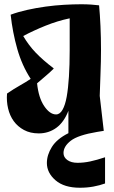

<svg xmlns="http://www.w3.org/2000/svg" viewBox="-20 -613 533 901"><path d="M355 268Q281 268 240.5 233Q200 198 200 152Q200 114 223.5 76.5Q247 39 301 12V-93Q280 -39 244 -13Q208 13 162 13Q122 13 92.5 -3Q63 -19 44.5 -44.5Q26 -70 18 -104Q10 -138 13 -174Q45 -196 73.5 -212Q102 -228 124 -243Q83 -306 61 -383.5Q39 -461 30 -544Q65 -557 107.5 -566.5Q150 -576 194 -582Q238 -588 281 -590.5Q324 -593 361 -593Q386 -593 408 -591.5Q430 -590 445 -588Q449 -545 451.5 -490.5Q454 -436 454 -379Q454 -325 451.5 -264Q449 -203 448 -163L467 1L436 6Q346 21 312 47.5Q278 74 278 105Q278 125 296 138Q314 151 344 151Q373 151 403.5 144.5Q434 138 473 125V248Q448 257 418.5 262.5Q389 268 355 268ZM232 -291Q213 -272 195.5 -257.5Q178 -243 154 -222Q161 -154 187.5 -115Q214 -76 243 -76Q261 -76 273.5 -98Q286 -120 293 -159Q300 -198 303.5 -253.5Q307 -309 307 -376V-527Q250 -515 194 -492.5Q138 -470 89 -444Q114 -401 147.5 -366Q181 -331 231 -293Z"/></svg>

Font: Trickster
Style: Regular
Weight: 400
Designer: Jean-Baptiste Morizot
Foundry: Jean-Baptiste Morizot
Version: Version 2.000;PS 2.0;hotconv 1.0.88;makeotf.lib2.5.647800